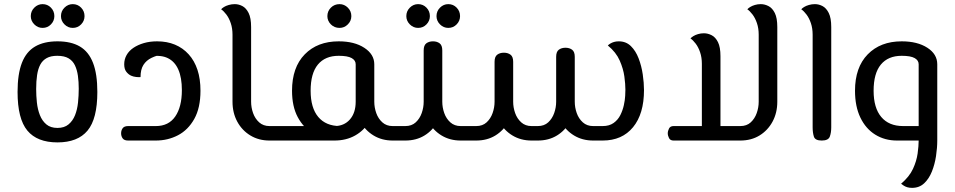

<svg xmlns="http://www.w3.org/2000/svg" viewBox="-20 -680 4620 929"><path d="M258 9Q160 9 112.5 -48Q65 -105 65 -235Q65 -322 86 -376Q107 -430 150 -455Q193 -480 258 -480Q324 -480 366.5 -455Q409 -430 430 -376Q451 -322 451 -235Q451 -105 403.5 -48Q356 9 258 9ZM258 -61Q291 -61 311.5 -78Q332 -95 343 -122.5Q354 -150 357.5 -184Q361 -218 361 -251Q361 -284 357 -313Q353 -342 342.5 -364Q332 -386 311.5 -398Q291 -410 257 -410Q226 -410 206 -399Q186 -388 175 -367.5Q164 -347 159.5 -317Q155 -287 155 -249Q155 -217 158.5 -184Q162 -151 173 -123Q184 -95 204.5 -78Q225 -61 258 -61ZM332 -545Q309 -545 292 -562Q275 -579 275 -602Q275 -626 292 -643Q309 -660 332 -660Q356 -660 372.5 -643Q389 -626 389 -602Q389 -579 372.5 -562Q356 -545 332 -545ZM186 -545Q163 -545 146 -562Q129 -579 129 -602Q129 -626 146 -643Q163 -660 186 -660Q210 -660 226.5 -643Q243 -626 243 -602Q243 -579 226.5 -562Q210 -545 186 -545Z M600 0Q581 0 573.5 -10.5Q566 -21 566 -35Q566 -49 573.5 -59.5Q581 -70 600 -70H734Q796 -70 828 -116.5Q860 -163 860 -244Q860 -304 843 -343Q826 -382 792.5 -398.5Q759 -415 711 -407L769 -418Q738 -412 713 -400Q688 -388 674 -366Q660 -344 660 -307Q652 -306 638.5 -307.5Q625 -309 614 -314Q601 -320 591 -333Q581 -346 581 -369Q581 -393 592.5 -413.5Q604 -434 625.5 -448.5Q647 -463 676 -471.5Q705 -480 740 -480Q788 -480 826.5 -464Q865 -448 893 -417Q921 -386 935.5 -342Q950 -298 950 -241Q950 -158 920 -104.5Q890 -51 841 -25.5Q792 0 734 0Z M1284 0Q1232 0 1191.5 -24.5Q1151 -49 1128 -91.5Q1105 -134 1105 -188V-512Q1105 -543 1096.5 -568Q1088 -593 1075 -610Q1062 -627 1050 -635Q1054 -640 1063.5 -646Q1073 -652 1087 -656Q1101 -660 1116 -660Q1135 -660 1153 -650.5Q1171 -641 1183 -617Q1195 -593 1195 -549V-188Q1195 -160 1204.5 -133Q1214 -106 1234 -88Q1254 -70 1284 -70H1315V0ZM1315 0V-70Q1327 -70 1331 -61Q1335 -52 1335 -35Q1335 -19 1331 -9.5Q1327 0 1315 0Z M1880 0Q1828 0 1787.5 -24.5Q1747 -49 1724 -91.5Q1701 -134 1701 -188H1791Q1791 -160 1800.5 -133Q1810 -106 1830 -88Q1850 -70 1880 -70H1916V0ZM1315 0V-70H1598Q1645 -70 1673 -102Q1701 -134 1701 -188V-369Q1701 -388 1681.5 -399Q1662 -410 1619 -410Q1553 -410 1518 -367.5Q1483 -325 1483 -241Q1483 -158 1520 -114Q1557 -70 1626 -70L1596 -1Q1540 -7 1494 -34.5Q1448 -62 1420.5 -113.5Q1393 -165 1393 -241Q1393 -354 1454.5 -417Q1516 -480 1619 -480Q1695 -480 1743 -448.5Q1791 -417 1791 -369V-188Q1791 -134 1766.5 -91.5Q1742 -49 1698.5 -24.5Q1655 0 1598 0ZM1315 0Q1303 0 1299 -9.5Q1295 -19 1295 -35Q1295 -52 1299 -61Q1303 -70 1315 -70ZM1916 0V-70Q1928 -70 1932 -61Q1936 -52 1936 -35Q1936 -19 1932 -9.5Q1928 0 1916 0ZM1623 -545Q1598 -545 1581 -562Q1564 -579 1564 -602Q1564 -626 1581 -643Q1598 -660 1623 -660Q1646 -660 1663 -643Q1680 -626 1680 -602Q1680 -579 1663 -562Q1646 -545 1623 -545Z M1916 0V-70H1941Q1972 -70 1991.5 -88Q2011 -106 2020.5 -133Q2030 -160 2030 -188V-436Q2030 -461 2043 -470.5Q2056 -480 2075 -480Q2094 -480 2107 -470.5Q2120 -461 2120 -436V-188Q2120 -134 2097 -91.5Q2074 -49 2034 -24.5Q1994 0 1941 0ZM2209 0Q2157 0 2116.5 -24.5Q2076 -49 2053 -91.5Q2030 -134 2030 -188H2120Q2120 -160 2129.5 -133Q2139 -106 2159 -88Q2179 -70 2209 -70H2245V0ZM2245 0V-70Q2257 -70 2261 -61Q2265 -52 2265 -35Q2265 -19 2261 -9.5Q2257 0 2245 0ZM1916 0Q1904 0 1900 -9.5Q1896 -19 1896 -35Q1896 -52 1900 -61Q1904 -70 1916 -70ZM2149 -545Q2126 -545 2109 -562Q2092 -579 2092 -602Q2092 -626 2109 -643Q2126 -660 2149 -660Q2173 -660 2189.5 -643Q2206 -626 2206 -602Q2206 -579 2189.5 -562Q2173 -545 2149 -545ZM2003 -545Q1980 -545 1963 -562Q1946 -579 1946 -602Q1946 -626 1963 -643Q1980 -660 2003 -660Q2027 -660 2043.5 -643Q2060 -626 2060 -602Q2060 -579 2043.5 -562Q2027 -545 2003 -545Z M2870 0V-70H2896Q2928 -70 2949 -85Q2970 -100 2981.5 -123Q2993 -146 2998.5 -171Q3004 -196 3005 -216.5Q3006 -237 3006 -246Q3006 -273 3001 -310Q2996 -347 2978.5 -387Q2961 -427 2921 -460Q2926 -465 2933.5 -469.5Q2941 -474 2951 -477Q2961 -480 2974 -480Q3009 -480 3032.5 -457Q3056 -434 3070 -397.5Q3084 -361 3090 -320Q3096 -279 3096 -244Q3096 -129 3043 -64.5Q2990 0 2896 0ZM2552 0Q2500 0 2459.5 -24.5Q2419 -49 2396 -91.5Q2373 -134 2373 -188H2463Q2463 -160 2472.5 -133Q2482 -106 2502 -88Q2522 -70 2552 -70H2566V0ZM2245 0V-70H2284Q2315 -70 2334.5 -88Q2354 -106 2363.5 -133Q2373 -160 2373 -188V-381Q2373 -406 2386 -415.5Q2399 -425 2418 -425Q2437 -425 2450 -415.5Q2463 -406 2463 -381V-188Q2463 -134 2440 -91.5Q2417 -49 2377 -24.5Q2337 0 2284 0ZM2850 0Q2798 0 2757.5 -24.5Q2717 -49 2694 -91.5Q2671 -134 2671 -188H2761Q2761 -160 2770.5 -133Q2780 -106 2800 -88Q2820 -70 2850 -70H2870V0ZM2566 0V-70H2582Q2613 -70 2632.5 -88Q2652 -106 2661.5 -133Q2671 -160 2671 -188V-405Q2671 -430 2684 -439.5Q2697 -449 2716 -449Q2735 -449 2748 -439.5Q2761 -430 2761 -405V-188Q2761 -134 2738 -91.5Q2715 -49 2675 -24.5Q2635 0 2582 0ZM2245 0Q2233 0 2229 -9.5Q2225 -19 2225 -35Q2225 -52 2229 -61Q2233 -70 2245 -70Z M3239 0Q3223 0 3217 -12Q3211 -24 3211 -35Q3211 -46 3217 -58Q3223 -70 3239 -70H3562Q3593 -70 3612.5 -88Q3632 -106 3641.5 -133Q3651 -160 3651 -188V-512Q3651 -543 3642.5 -568Q3634 -593 3621 -610Q3608 -627 3596 -635Q3600 -640 3609.5 -646Q3619 -652 3632.5 -656Q3646 -660 3661 -660Q3680 -660 3698.5 -650.5Q3717 -641 3729 -617Q3741 -593 3741 -549V-188Q3741 -134 3718 -91.5Q3695 -49 3655 -24.5Q3615 0 3562 0ZM3376 -70V-371Q3376 -402 3367.5 -427Q3359 -452 3346 -469Q3333 -486 3321 -494Q3325 -499 3334.5 -505Q3344 -511 3357.5 -515Q3371 -519 3386 -519Q3405 -519 3423.5 -509.5Q3442 -500 3454 -476Q3466 -452 3466 -408V-70Z M3956 0Q3924 0 3918 -19Q3912 -38 3912 -64V-512Q3912 -543 3903.5 -568Q3895 -593 3882 -610Q3869 -627 3857 -635Q3861 -640 3870.5 -646Q3880 -652 3894 -656Q3908 -660 3923 -660Q3942 -660 3960 -650.5Q3978 -641 3990 -617Q4002 -593 4002 -549V-64Q4002 -38 3995 -19Q3988 0 3956 0Z M4320 0Q4261 0 4215 -28.5Q4169 -57 4143 -111Q4117 -165 4117 -241Q4117 -354 4178.5 -417Q4240 -480 4343 -480Q4419 -480 4467 -449Q4515 -418 4515 -369V0H4425V-369Q4425 -388 4405.5 -399Q4386 -410 4343 -410Q4277 -410 4242 -367.5Q4207 -325 4207 -241Q4207 -158 4244 -114Q4281 -70 4350 -70H4515V0ZM4393 229Q4380 229 4370 226Q4360 223 4352.5 218Q4345 213 4340 209Q4380 175 4397.5 137Q4415 99 4420 62.5Q4425 26 4425 0V-70H4515V0Q4515 35 4509 75Q4503 115 4489 150Q4475 185 4451.5 207Q4428 229 4393 229Z"/></svg>

Font: El Messiri
Style: Regular
Weight: 400
Designer: Mohamed Gaber
Foundry: Kief Type Foundry
Version: Version 2.020